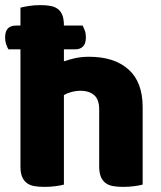

<svg xmlns="http://www.w3.org/2000/svg" viewBox="-20 -723 631 751"><path d="M538 -1Q528 2 506.5 5Q485 8 462 8Q440 8 422.5 5Q405 2 393 -7Q381 -16 374.5 -31.5Q368 -47 368 -72V-294Q368 -335 347.5 -351.5Q327 -368 297 -368Q277 -368 259 -363Q241 -358 230 -351V-1Q220 2 198.5 5Q177 8 154 8Q132 8 114.5 5Q97 2 85 -7Q73 -16 66.5 -31.5Q60 -47 60 -72V-530H13Q8 -538 4 -550Q0 -562 0 -576Q0 -601 11 -612Q22 -623 42 -623H60V-693Q70 -696 92 -699.5Q114 -703 137 -703Q159 -703 176.5 -700Q194 -697 206 -688Q218 -679 224 -663.5Q230 -648 230 -623H303Q307 -616 311.5 -604Q316 -592 316 -578Q316 -553 305 -541.5Q294 -530 274 -530H230V-483Q243 -488 269.5 -494.5Q296 -501 328 -501Q427 -501 482.5 -451.5Q538 -402 538 -304Z"/></svg>

Font: Baloo Thambi
Style: Regular
Weight: 400
Designer: Aadarsh Rajan and Ek Type
Foundry: Ek Type
Version: Version 1.100;PS 1.000;hotconv 1.0.88;makeotf.lib2.5.647800;